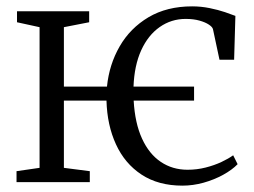

<svg xmlns="http://www.w3.org/2000/svg" viewBox="-20 -573 800 604"><path d="M554 11Q478 11 425.2 -23.8Q372.5 -58.5 344.8 -119Q317 -179.5 315 -256.5H181V-45L262.5 -34.5V0H32V-34.5L104.5 -45V-487.5L33.5 -503V-537.5H260.5V-503L181 -487.5V-300.5H316.5Q323.5 -370 356.5 -427.2Q389.5 -484.5 447.2 -518.8Q505 -553 584.5 -553Q612.5 -553 639.5 -547.5Q666.5 -542 687.8 -534.8Q709 -527.5 720.5 -523L716.5 -385H670.5L650 -481Q648.5 -488 637.2 -495.5Q626 -503 607.5 -508.2Q589 -513.5 564 -513.5Q519 -513.5 482.5 -488Q446 -462.5 424.2 -414.8Q402.5 -367 400 -300.5H590.5V-256.5H400.5Q404.5 -185.5 426.8 -137Q449 -88.5 485.8 -63.8Q522.5 -39 570 -39Q599.5 -39 627 -46Q654.5 -53 676.8 -63.5Q699 -74 713.5 -84.5L727.5 -56.5Q710 -38.5 681.8 -23Q653.5 -7.5 620.2 1.8Q587 11 554 11Z"/></svg>

Font: Merriweather 60pt Light
Style: Regular
Weight: 300
Version: Version 2.100